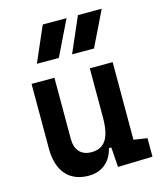

<svg xmlns="http://www.w3.org/2000/svg" viewBox="-119 -882 823 978"><g transform="rotate(-15 293.0 -392.5)"><path d="M227.5 9.8C296.4 9.8 345.7 -29.3 362.3 -99.6H375L382.3 4.9L565.4 0V-97.7L494.1 -108.4V-517.6H373.5V-258.8C373.5 -146 338.9 -102.5 271.5 -102.5C218.3 -102.5 187 -135.7 187 -195.3V-517.6H66.4V-175.8C66.4 -57.6 125 9.8 227.5 9.8ZM119.1 -609.4H234.9L325.2 -794.9H199.7ZM304.7 -609.4H420.4L510.7 -794.9H385.3Z"/></g></svg>

Font: Cascadia Code NF SemiBold
Style: Regular
Weight: 600
Monospace: yes
Designer: Aaron Bell
Foundry: Saja Typeworks
Version: Version 2404.023